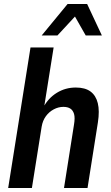

<svg xmlns="http://www.w3.org/2000/svg" viewBox="-20 -943 557 963"><path d="M21 0 133 -705H249L201 -404H197Q222 -451 265 -477.5Q308 -504 360 -504Q407 -504 434 -484Q461 -464 470.5 -425.5Q480 -387 471 -329L419 0H301L351 -317Q357 -352 351.5 -371Q346 -390 332.5 -398.5Q319 -407 298 -407Q273 -407 249.5 -394.5Q226 -382 210 -360Q194 -338 189 -308L140 0ZM189 -765 319 -923H417L491 -765H410L356 -860L268 -765Z"/></svg>

Font: Nunito Sans 10pt Condensed
Style: Bold Italic
Weight: 700
Width: 3
Italic angle: -9°
Designer: Vernon Adams
Foundry: Vernon Adams
Version: Version 3.101;gftools[0.9.27]